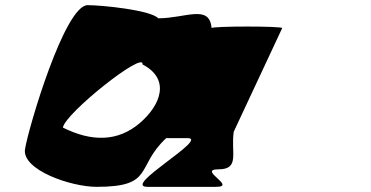

<svg xmlns="http://www.w3.org/2000/svg" viewBox="-20 -725 1438 745"><path d="M77 -146C65 -66 254 0 355 0C581 0 505 -78 625 -189H708C793 -189 451 0 552 0H818C902 0 743 -68 828 -68C912 -68 875 -133 887 -214L1075 -616C1076 -624 802 -624 801 -616C793 -710 700 -654 594 -654C565 -686 375 -705 320 -705C231 -705 90 -228 77 -146ZM224 -230C233 -286 542 -531 533 -475C641 -419 606 -319 522 -247C437 -175 336 -174 224 -230Z"/></svg>

Font: Ampere
Style: ExtIta
Weight: 400
Version: Version 1